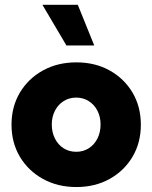

<svg xmlns="http://www.w3.org/2000/svg" viewBox="-20 -752 621 782"><path d="M291 9.8Q214.8 9.8 155 -23.2Q95.2 -56.2 61 -113.5Q26.9 -170.9 26.9 -244.1Q26.9 -317.4 61 -374.8Q95.2 -432.1 155 -465.1Q214.8 -498 291 -498Q367.2 -498 426.5 -465.1Q485.8 -432.1 519.8 -374.8Q553.7 -317.4 553.7 -244.1Q553.7 -170.9 519.8 -113.5Q485.8 -56.2 426.5 -23.2Q367.2 9.8 291 9.8ZM290.5 -133.8Q318.8 -133.8 341.3 -147.9Q363.8 -162.1 376.7 -187.5Q389.6 -212.9 389.6 -245.1Q389.6 -276.4 376.7 -301.3Q363.8 -326.2 341.3 -340.3Q318.8 -354.5 290.5 -354.5Q261.7 -354.5 239.3 -340.3Q216.8 -326.2 203.9 -301.3Q190.9 -276.4 190.9 -245.1Q190.9 -212.9 203.9 -187.5Q216.8 -162.1 239.3 -147.9Q261.7 -133.8 290.5 -133.8ZM363.8 -566.9H250.5L152.8 -732.4H296.9Z"/></svg>

Font: Kumbh Sans ExtraBold
Style: Regular
Weight: 800
Version: Version 1.005